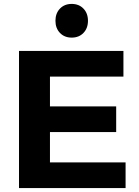

<svg xmlns="http://www.w3.org/2000/svg" viewBox="-20 -960 708 980"><path d="M346 -940Q383 -940 406 -916Q429 -892 429 -854Q429 -816 406 -792Q383 -768 346 -768Q309 -768 286 -792Q263 -816 263 -854Q263 -892 286 -916Q309 -940 346 -940ZM235 -569V-417H573V-286H235V-131H621V0H77V-700H610V-569Z"/></svg>

Font: Montserrat Semi Bold
Style: Regular
Weight: 600
Designer: Julieta Ulanovsky
Foundry: Julieta Ulanovsky
Version: Version 3.001 September 28, 2015